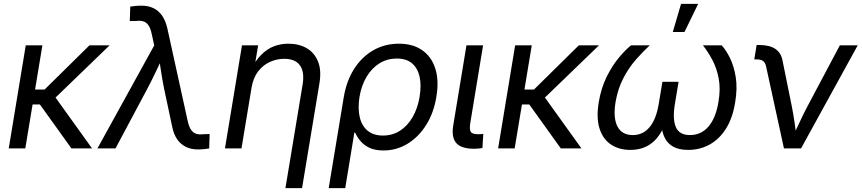

<svg xmlns="http://www.w3.org/2000/svg" viewBox="-20 -762 4425 986"><path d="M197.8 -529.3 109.9 0H24.9L112.3 -529.3ZM543 -529.3 228.5 -225.6H114.3L127 -302.2H209L439.5 -529.3ZM346.7 0 183.1 -228 238.8 -297.9 452.6 0Z M480.5 0 772 -528.8 759.3 -586.9Q753.4 -615.7 742.9 -631.3Q732.4 -647 716.8 -652.1Q701.2 -657.2 678.7 -654.3L646.5 -653.8L648.9 -728Q659.7 -730 674.8 -731.4Q689.9 -732.9 706.5 -732.9Q741.7 -732.9 768.3 -720Q794.9 -707 812.7 -681.2Q830.6 -655.3 839.4 -616.2L943.8 -141.1Q950.2 -111.8 960.7 -96.2Q971.2 -80.6 987.1 -75.2Q1002.9 -69.8 1024.4 -72.8L1056.6 -73.7L1054.2 0.5Q1043.5 2 1028.6 3.7Q1013.7 5.4 996.6 5.4Q961.4 5.4 934.6 -7.8Q907.7 -21 889.9 -46.6Q872.1 -72.3 864.3 -111.3L822.3 -308.6Q813.5 -352.5 807.1 -395Q800.8 -437.5 794.4 -479H820.8Q800.8 -437.5 780.8 -394.8Q760.7 -352.1 737.8 -308.6L573.2 0Z M1272 -313 1220.2 0H1135.3L1222.7 -529.3H1305.7L1284.2 -400.9H1265.6Q1291 -449.2 1320.6 -479.5Q1350.1 -509.8 1385.3 -523.7Q1420.4 -537.6 1460.9 -537.6Q1514.6 -537.6 1554.4 -514.9Q1594.2 -492.2 1613 -446.5Q1631.8 -400.9 1620.1 -332L1531.2 204.1H1445.8L1533.7 -325.7Q1544.9 -391.1 1520.8 -425.5Q1496.6 -460 1439.5 -460Q1401.4 -460 1366.2 -444.1Q1331.1 -428.2 1305.9 -395.8Q1280.8 -363.3 1272 -313Z M1668 204.1 1745.6 -264.6Q1759.8 -347.7 1799.1 -408.9Q1838.4 -470.2 1897.2 -503.9Q1956.1 -537.6 2028.3 -537.6Q2100.1 -537.6 2147.9 -504.4Q2195.8 -471.2 2215.3 -410.4Q2234.9 -349.6 2221.2 -266.6Q2208 -183.1 2168.9 -120.8Q2129.9 -58.6 2073.2 -23.9Q2016.6 10.7 1949.2 10.7Q1906.2 10.7 1877.9 -2.7Q1849.6 -16.1 1831.8 -36.9Q1814 -57.6 1803.7 -81.1H1799.8L1752.9 204.1ZM1946.3 -65.9Q1995.6 -65.9 2034.4 -90.8Q2073.2 -115.7 2099.1 -160.9Q2125 -206.1 2134.8 -264.6Q2144.5 -323.7 2134.8 -367.9Q2125 -412.1 2095.9 -436.8Q2066.9 -461.4 2017.6 -461.4Q1968.8 -461.4 1929.2 -437Q1889.6 -412.6 1863 -368.4Q1836.4 -324.2 1826.2 -265.1Q1816.9 -205.1 1827.4 -160.2Q1837.9 -115.2 1868.2 -90.6Q1898.4 -65.9 1946.3 -65.9Z M2415.5 2Q2348.6 2 2323 -27.6Q2297.4 -57.1 2307.6 -118.2L2375.5 -529.3H2460.9L2395.5 -132.8Q2389.6 -98.1 2397.2 -85.4Q2404.8 -72.8 2435.1 -72.8Q2443.4 -72.8 2450.2 -73.2Q2457 -73.7 2461.9 -74.7L2457.5 -2Q2449.7 -0.5 2438.7 0.7Q2427.7 2 2415.5 2Z M2710.9 -529.3 2623 0H2538.1L2625.5 -529.3ZM3056.2 -529.3 2741.7 -225.6H2627.4L2640.1 -302.2H2722.2L2952.6 -529.3ZM2859.9 0 2696.3 -228 2752 -297.9 2965.8 0Z M3216.8 7.8Q3159.2 7.8 3117.9 -19.5Q3076.7 -46.9 3059.1 -101.1Q3041.5 -155.3 3054.7 -236.3Q3066.9 -309.6 3095.2 -366.9Q3123.5 -424.3 3157.7 -465.3Q3191.9 -506.3 3220.7 -529.3H3316.9Q3281.7 -497.1 3245.4 -455.6Q3209 -414.1 3180.9 -360.1Q3152.8 -306.2 3141.1 -237.8Q3127.9 -156.7 3150.9 -112.5Q3173.8 -68.4 3229.5 -68.4Q3282.7 -68.4 3316.4 -109.6Q3350.1 -150.9 3362.8 -228L3381.8 -341.8H3464.8L3445.8 -228Q3433.1 -150.9 3450.7 -109.6Q3468.3 -68.4 3522.9 -68.4Q3581.1 -68.4 3618.7 -112.5Q3656.2 -156.7 3669.4 -237.8Q3681.2 -305.7 3670.7 -359.6Q3660.2 -413.6 3637.7 -455.3Q3615.2 -497.1 3589.8 -529.3H3686Q3708 -505.9 3728.5 -464.6Q3749 -423.3 3758.3 -366.2Q3767.6 -309.1 3755.4 -236.3Q3742.2 -154.8 3707.8 -100.6Q3673.3 -46.4 3623.5 -19.3Q3573.7 7.8 3514.6 7.8Q3467.3 7.8 3437.7 -8.5Q3408.2 -24.9 3394 -53.7Q3379.9 -82.5 3376.5 -119.6H3392.6Q3377.4 -81.5 3353.5 -52.7Q3329.6 -23.9 3295.9 -8.1Q3262.2 7.8 3216.8 7.8ZM3435.1 -597.7 3477.5 -742.2H3565.4L3495.1 -597.7Z M4005.9 0 3914.6 -418.9Q3910.2 -439.9 3899.2 -448.5Q3888.2 -457 3865.2 -457H3853.5L3865.7 -530.8H3879.9Q3931.6 -530.8 3961.2 -511.2Q3990.7 -491.7 3998.5 -451.7L4045.4 -220.2Q4054.2 -177.2 4060.1 -134.3Q4065.9 -91.3 4071.8 -50.3H4046.9Q4066.9 -91.8 4086.4 -134.5Q4106 -177.2 4128.9 -220.2L4293 -529.3H4384.8L4093.8 0Z"/></svg>

Font: Inter 24pt
Style: Italic
Weight: 400
Italic angle: -9.3988°
Designer: Rasmus Andersson
Foundry: rsms
Version: Version 4.001;git-66647c0bb